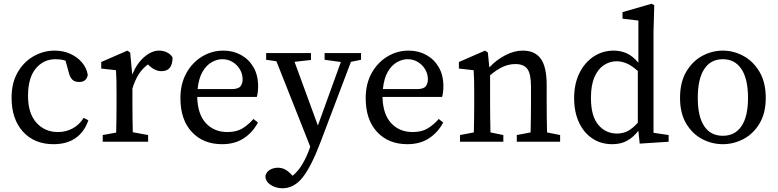

<svg xmlns="http://www.w3.org/2000/svg" viewBox="-20 -759 4165 1028"><path d="M267 13Q164 13 103 -54Q42 -121 42 -236Q42 -315 74.5 -371.5Q107 -428 160 -458Q213 -488 273 -488Q318 -488 356 -471Q394 -454 419 -424.5Q444 -395 450 -358Q443 -320 404 -320Q379 -320 366.5 -333.5Q354 -347 349 -368L331 -434Q317 -439 303.5 -440.5Q290 -442 277 -442Q213 -442 171.5 -392Q130 -342 130 -246Q130 -152 175 -102Q220 -52 290 -52Q333 -52 369 -71.5Q405 -91 428 -128L453 -115Q432 -53 385 -20Q338 13 267 13Z M530 0V-36L602 -49Q603 -87 603.5 -131.5Q604 -176 604 -210V-258Q604 -299 603.5 -326Q603 -353 601 -383L522 -392V-427L662 -488L677 -478L688 -360Q713 -420 752.5 -454Q792 -488 832 -488Q855 -488 875 -478Q895 -468 904 -451Q904 -378 845 -378Q828 -378 813 -384.5Q798 -391 784 -403L772 -414Q742 -392 722 -360Q702 -328 689 -285V-210Q689 -177 689.5 -133Q690 -89 691 -51L773 -36V0Z M1170 -442Q1142 -442 1113.5 -426Q1085 -410 1064.5 -375Q1044 -340 1038 -282H1220Q1256 -282 1267.5 -297Q1279 -312 1279 -334Q1279 -363 1264.5 -387.5Q1250 -412 1225.5 -427Q1201 -442 1170 -442ZM1169 13Q1068 13 1007 -52.5Q946 -118 946 -233Q946 -310 977.5 -367Q1009 -424 1061.5 -456Q1114 -488 1176 -488Q1228 -488 1270 -465Q1312 -442 1337 -399.5Q1362 -357 1362 -296Q1362 -279 1360 -264.5Q1358 -250 1355 -240H1036Q1038 -148 1082 -100Q1126 -52 1198 -52Q1246 -52 1278 -71.5Q1310 -91 1337 -122L1361 -103Q1333 -50 1285 -18.5Q1237 13 1169 13Z M1718 -439V-475H1913V-439L1859 -428L1698 -3Q1648 130 1601.5 189.5Q1555 249 1493 249Q1456 249 1428.5 230.5Q1401 212 1401 183Q1406 161 1425.5 150Q1445 139 1468 139Q1488 139 1505 147.5Q1522 156 1542 177L1547 182Q1579 155 1601 116.5Q1623 78 1637 38L1641 26L1460 -431L1405 -439V-475H1645V-438L1557 -428L1682 -87L1805 -427Z M2162 -442Q2134 -442 2105.5 -426Q2077 -410 2056.5 -375Q2036 -340 2030 -282H2212Q2248 -282 2259.5 -297Q2271 -312 2271 -334Q2271 -363 2256.5 -387.5Q2242 -412 2217.5 -427Q2193 -442 2162 -442ZM2161 13Q2060 13 1999 -52.5Q1938 -118 1938 -233Q1938 -310 1969.5 -367Q2001 -424 2053.5 -456Q2106 -488 2168 -488Q2220 -488 2262 -465Q2304 -442 2329 -399.5Q2354 -357 2354 -296Q2354 -279 2352 -264.5Q2350 -250 2347 -240H2028Q2030 -148 2074 -100Q2118 -52 2190 -52Q2238 -52 2270 -71.5Q2302 -91 2329 -122L2353 -103Q2325 -50 2277 -18.5Q2229 13 2161 13Z M2443 0V-36L2517 -50Q2518 -88 2518.5 -132Q2519 -176 2519 -210V-258Q2519 -299 2518.5 -326Q2518 -353 2516 -383L2437 -392V-427L2577 -488L2592 -478L2600 -398Q2637 -438 2685 -463Q2733 -488 2779 -488Q2844 -488 2875.5 -444.5Q2907 -401 2907 -303V-210Q2907 -176 2907.5 -132Q2908 -88 2909 -50L2979 -36V0H2747V-36L2821 -50Q2822 -87 2822.5 -131.5Q2823 -176 2823 -210V-295Q2823 -364 2803.5 -390Q2784 -416 2740 -416Q2706 -416 2674 -402Q2642 -388 2604 -356V-210Q2604 -177 2604.5 -132.5Q2605 -88 2606 -50L2675 -36V0Z M3144 -235Q3144 -137 3183.5 -90.5Q3223 -44 3283 -44Q3316 -44 3341.5 -57.5Q3367 -71 3395 -102V-379Q3361 -409 3334 -420Q3307 -431 3282 -431Q3245 -431 3213.5 -410.5Q3182 -390 3163 -346.5Q3144 -303 3144 -235ZM3405 10 3398 -59Q3372 -25 3338.5 -6Q3305 13 3258 13Q3197 13 3151 -18Q3105 -49 3079.5 -104.5Q3054 -160 3054 -233Q3054 -310 3082 -367Q3110 -424 3158 -456Q3206 -488 3267 -488Q3302 -488 3334.5 -474Q3367 -460 3398 -423V-649L3313 -659V-694L3469 -739L3483 -731L3479 -589V-48L3560 -36V0Z M3850 13Q3792 13 3739.5 -14.5Q3687 -42 3654 -97.5Q3621 -153 3621 -235Q3621 -318 3654 -374.5Q3687 -431 3739.5 -459.5Q3792 -488 3850 -488Q3908 -488 3960.5 -459.5Q4013 -431 4046.5 -374.5Q4080 -318 4080 -235Q4080 -153 4046.5 -97.5Q4013 -42 3960.5 -14.5Q3908 13 3850 13ZM3850 -32Q3915 -32 3950 -83.5Q3985 -135 3985 -235Q3985 -336 3950 -389Q3915 -442 3850 -442Q3785 -442 3750.5 -389Q3716 -336 3716 -235Q3716 -135 3750.5 -83.5Q3785 -32 3850 -32Z"/></svg>

Font: Source Serif Pro
Style: Regular
Weight: 400
Designer: Frank Grießhammer
Foundry: Adobe Systems Incorporated
Version: Version 3.001;hotconv 1.0.111;makeotfexe 2.5.65597